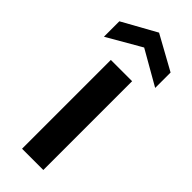

<svg xmlns="http://www.w3.org/2000/svg" viewBox="-256 -740 766 766"><g transform="rotate(45 126.5 -357.0)"><path d="M67 0V-501H187V0ZM-18 -547V-634L126 -714L271 -634V-547L126 -630Z"/></g></svg>

Font: DM Sans 18pt SemiBold
Style: Regular
Weight: 600
Designer: Colophon Foundry, Jonny Pinhorn
Foundry: Colophon Foundry
Version: Version 4.004;gftools[0.9.30]